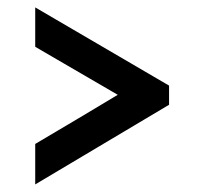

<svg xmlns="http://www.w3.org/2000/svg" viewBox="-20 -562 552 519"><path d="M75.2 -435.5V-542L437 -330.6V-278.8L75.2 -63.5V-172.9Q129.9 -205.1 186.8 -239Q243.7 -272.9 298.3 -305.7Z"/></svg>

Font: Cardo
Style: Bold
Weight: 700
Designer: David J. Perry
Foundry: David J. Perry
Version: Version 1.0011